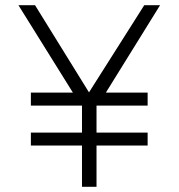

<svg xmlns="http://www.w3.org/2000/svg" viewBox="-20 -720 688 740"><path d="M296 0V-159H99V-209H296V-313H99V-363H261L51 -700H115L323 -364L536 -700H597L388 -363H549V-313H352V-209H549V-159H352V0Z"/></svg>

Font: Geologica Thin
Style: Regular
Weight: 100
Designer: Sindre Bremnes, Frode Helland
Foundry: Monokrom Skriftforlag AS
Version: Version 1.010; ttfautohint (v1.8.4.7-5d5b);gftools[0.9.28]